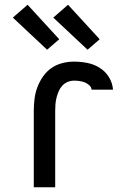

<svg xmlns="http://www.w3.org/2000/svg" viewBox="-20 -787 540 807"><path d="M122 0V-320Q122 -345 125 -370.5Q128 -396 137 -420Q146 -444 160.5 -465Q175 -486 195.5 -500.5Q216 -515 241 -521.5Q266 -528 291 -528Q319 -528 347 -522.5Q375 -517 399 -502Q423 -487 438 -462.5Q453 -438 455 -410H365Q364 -421 355 -429Q346 -437 335.5 -441Q325 -445 314 -446.5Q303 -448 291 -448Q277 -448 264 -442.5Q251 -437 241.5 -426.5Q232 -416 226.5 -403Q221 -390 217.5 -376Q214 -362 213 -348Q212 -334 212 -320V0ZM348 -578 204 -713 266 -767 399 -622ZM178 -578 34 -713 96 -767 229 -622Z"/></svg>

Font: Iosevka Bendy Medium
Style: Regular
Weight: 500
Monospace: yes
Designer: Belleve Invis
Foundry: Belleve Invis
Version: Version 30.1.2